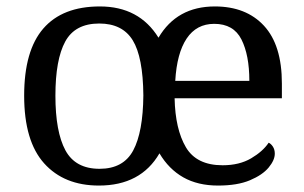

<svg xmlns="http://www.w3.org/2000/svg" viewBox="-20 -566 945 596"><path d="M287 10Q179 10 117 -59Q55 -128 55 -269Q55 -409 114.5 -477.5Q174 -546 290 -546Q412 -546 472 -449Q529 -546 647 -546Q744 -546 799.5 -486Q855 -426 855 -307V-261H522Q524 -165 557 -109Q590 -53 671 -53Q723 -53 759.5 -74.5Q796 -96 814 -123Q821 -120 827 -111Q833 -102 833 -89Q833 -69 814 -46Q795 -23 756 -6.5Q717 10 657 10Q594 10 549 -15.5Q504 -41 475 -90Q417 10 287 10ZM289 -42Q363 -42 393.5 -99Q424 -156 425 -270Q424 -389 392 -441Q360 -493 288 -493Q213 -493 182.5 -437Q152 -381 152 -269Q152 -157 183 -99.5Q214 -42 289 -42ZM754 -315Q754 -395 729.5 -443.5Q705 -492 645 -492Q590 -492 559.5 -446.5Q529 -401 524 -315Z"/></svg>

Font: Noto Serif Khitan Small Script
Style: Regular
Weight: 400
Designer: LIU Zhao, ZHANG Congyu, Kushim JIANG
Foundry: Guyu Beijing Co. Ltd.
Version: Version 1.000; ttfautohint (v1.8.4.7-5d5b)